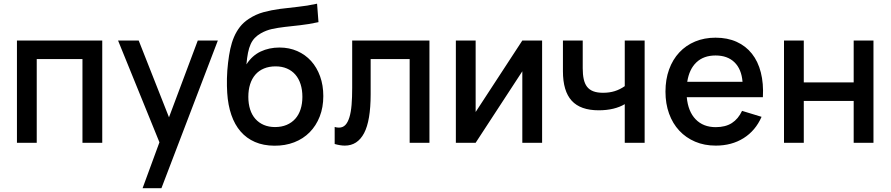

<svg xmlns="http://www.w3.org/2000/svg" viewBox="-20 -754 4703 1014"><path d="M69.5 0V-540H520V0H415.5V-442H174V0Z M733 240 822 -2.5 603.5 -540H712.5L872.5 -134.5L1024.5 -540H1130.5L832.5 240Z M1428.5 15.5Q1371 15 1326.5 -4.2Q1282 -23.5 1250.8 -59.5Q1219.5 -95.5 1201.8 -147.2Q1184 -199 1180 -263.5Q1179 -280 1178.5 -299.5Q1178 -319 1178.5 -339.5Q1179 -360 1180.5 -381.5Q1182 -403 1184.5 -423Q1189 -461.5 1196.2 -495.5Q1203.5 -529.5 1216 -558.8Q1228.5 -588 1247.2 -612Q1266 -636 1293.5 -654Q1330.5 -678.5 1372 -689.8Q1413.5 -701 1459 -707Q1504.5 -713 1553.5 -718Q1602.5 -723 1654.5 -734.5L1662 -637Q1609 -625.5 1565 -620.8Q1521 -616 1484.2 -611.8Q1447.5 -607.5 1416.5 -600.8Q1385.5 -594 1357.5 -578Q1339 -567.5 1325.8 -553.8Q1312.5 -540 1303.8 -520.8Q1295 -501.5 1289.8 -475.5Q1284.5 -449.5 1281.5 -414Q1311.5 -460.5 1356.5 -481.8Q1401.5 -503 1456 -503Q1507.5 -503 1550 -484.2Q1592.5 -465.5 1623 -431.8Q1653.5 -398 1670.5 -350.8Q1687.5 -303.5 1687.5 -246.5Q1687.5 -187 1668.5 -138.5Q1649.5 -90 1615.5 -55.5Q1581.5 -21 1533.8 -2.5Q1486 16 1428.5 15.5ZM1432.5 -83Q1467 -83 1494 -94.5Q1521 -106 1539.5 -126.8Q1558 -147.5 1567.5 -177Q1577 -206.5 1577 -242.5Q1577 -279.5 1567.5 -309.2Q1558 -339 1539.8 -360Q1521.5 -381 1495.2 -392.2Q1469 -403.5 1435.5 -403.5Q1401 -403.5 1374 -392.2Q1347 -381 1328.8 -360Q1310.5 -339 1301 -309.2Q1291.5 -279.5 1291.5 -242.5Q1291.5 -206 1301 -176.2Q1310.5 -146.5 1328.8 -126Q1347 -105.5 1373.2 -94.2Q1399.5 -83 1432.5 -83Z M1747.5 -83.5Q1758.5 -80 1770 -80Q1790.5 -80 1803.8 -93.8Q1817 -107.5 1825.2 -134.2Q1833.5 -161 1836.8 -200.2Q1840 -239.5 1840 -290V-540H2248V0H2143.5V-442H1937.5V-256.5Q1937.5 -116.5 1902.8 -50.8Q1868 15 1801 15Q1777.5 15 1747.5 6.5Z M2843 -540V0H2738.5V-377.5L2492 0H2387.5V-540H2492V-162.5L2738.5 -540Z M3279.5 0V-204Q3254 -188.5 3219 -180Q3184 -171.5 3142 -171.5Q3045.5 -171.5 2999.2 -222.2Q2953 -273 2953 -378V-540H3057.5V-393Q3057.5 -360.5 3062.8 -336.2Q3068 -312 3080.2 -296Q3092.5 -280 3113.2 -272Q3134 -264 3164.5 -264Q3199 -264 3226.8 -272.8Q3254.5 -281.5 3279.5 -299V-540H3384.5V0Z M3760 -82.5Q3811.5 -82.5 3845.2 -104.2Q3879 -126 3899 -168.5L4002 -137Q3970 -64 3907.2 -24.5Q3844.5 15 3760 15Q3700 15 3651.2 -5.8Q3602.5 -26.5 3567.5 -64Q3532.5 -101.5 3513.5 -154Q3494.5 -206.5 3494.5 -270Q3494.5 -334.5 3513.5 -387Q3532.5 -439.5 3567.5 -477Q3602.5 -514.5 3651.2 -534.8Q3700 -555 3759 -555Q3822 -555 3870.5 -533Q3919 -511 3951.2 -470.2Q3983.5 -429.5 3998.2 -371.2Q4013 -313 4009 -240.5H3607Q3614 -165 3654 -123.8Q3694 -82.5 3760 -82.5ZM3901.5 -322Q3896 -389 3859 -425Q3822 -461 3759 -461Q3696.5 -461 3658.2 -425Q3620 -389 3609.5 -322Z M4120.5 0V-540H4225V-319H4488.5V-540H4593V0H4488.5V-221H4225V0Z"/></svg>

Font: Vela Sans SemBd
Style: Regular
Weight: 600
Designer: Principal design: Mikhail Sharanda - project Manrope.
Design modification: Ravid Balaliev
Foundry: Mikhail Sharanda
Version: Version 1.001